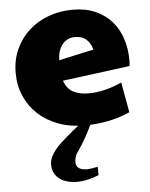

<svg xmlns="http://www.w3.org/2000/svg" viewBox="-54 -552 664 852"><g transform="rotate(-5 278.0 -126.5)"><path d="M304.7 202.6Q318.8 202.6 351.6 195.8L352.5 232.9Q300.8 254.4 255.9 254.4Q232.9 254.4 212.9 249Q192.9 243.7 178.2 232.9Q163.6 222.2 155 206.1Q146.5 189.9 146.5 168.5Q146.5 150.9 154.1 134.8Q161.6 118.7 173.3 104Q185.1 89.4 199.2 76.2Q213.4 63 226.6 51.8L254.4 28.3Q264.2 20 271 15.1Q277.8 10.3 281.2 6.3H335.9Q320.3 39.1 304.7 66.4Q289.1 93.8 273.4 116.2L263.7 131.3Q260.7 135.3 257.8 146Q254.9 156.7 254.9 166.5Q254.9 202.6 304.7 202.6ZM340.8 -132.3Q409.2 -132.3 488.3 -167.5L512.7 -33.2Q421.9 7.8 308.6 7.8Q245.6 7.8 193.6 -11.5Q141.6 -30.8 104.2 -65.2Q66.9 -99.6 46.1 -147Q25.4 -194.3 25.4 -250Q25.4 -308.6 47.1 -356.2Q68.8 -403.8 106.4 -437.7Q144 -471.7 194.3 -490Q244.6 -508.3 301.8 -508.3Q359.4 -508.3 402.8 -489Q446.3 -469.7 475.3 -436.3Q504.4 -402.8 518.8 -358.2Q533.2 -313.5 533.2 -262.7Q533.2 -255.9 532.7 -249.5Q532.2 -243.2 531.2 -237.3L231.4 -198.2Q243.2 -163.1 270.5 -147.7Q297.9 -132.3 340.8 -132.3ZM377.9 -324.2Q360.8 -386.7 301.8 -386.7Q283.2 -386.7 268.6 -379.4Q253.9 -372.1 243.9 -359.1Q233.9 -346.2 228.5 -328.4Q223.1 -310.5 222.7 -290Z"/></g></svg>

Font: Paytone One
Style: Regular
Weight: 400
Designer: vernon adams
Foundry: vernon adams
Version: 1.000